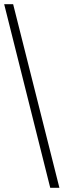

<svg xmlns="http://www.w3.org/2000/svg" viewBox="-20 -780 305 921"><path d="M221 121 0 -760H43L265 121Z"/></svg>

Font: Noto Serif Tamil SemiCondensed Light
Style: Regular
Weight: 300
Width: 4
Designer: Indian Type Foundry, Tom Grace, and the Monotype Design Team
Foundry: Monotype Imaging Inc.
Version: Version 2.004; ttfautohint (v1.8.4.7-5d5b)